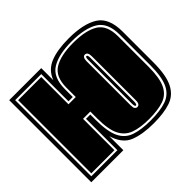

<svg xmlns="http://www.w3.org/2000/svg" viewBox="-127 -658 822 822"><g transform="rotate(-45 284.0 -246.5)"><path d="M376 11Q310 11 265.5 -6.5Q221 -24 203 -85V0H9V-497H203V-424Q220 -469 263.5 -486.5Q307 -504 376 -504Q465 -504 512.5 -474Q560 -444 560 -361V-176Q560 -98 540 -57.5Q520 -17 479.5 -3Q439 11 376 11ZM376 -7Q433 -7 470 -19.5Q507 -32 524.5 -68.5Q542 -105 542 -176V-361Q542 -433 499 -459.5Q456 -486 376 -486Q297 -486 254 -459.5Q211 -433 211 -361V-314H185V-479H27V-18H185V-208H211V-176Q211 -105 228.5 -68.5Q246 -32 283 -19.5Q320 -7 376 -7ZM376 -16Q323 -16 288.5 -28.5Q254 -41 237 -75Q220 -109 220 -176V-217H176V-27H36V-470H176V-305H220V-361Q220 -428 260.5 -452.5Q301 -477 376 -477Q452 -477 492 -452.5Q532 -428 532 -361V-176Q532 -109 515.5 -74.5Q499 -40 464.5 -28Q430 -16 376 -16ZM376 -88Q383 -88 387.5 -93.5Q392 -99 392 -115V-379Q392 -406 376 -406Q361 -406 361 -379V-115Q361 -98 365 -94Q370 -88 376 -88ZM376 -97Q373 -97 372 -101Q370 -105 370 -115V-379Q370 -397 376 -397Q383 -397 383 -379V-115Q383 -105 381 -101Q380 -97 376 -97Z"/></g></svg>

Font: Alumni Sans Collegiate One
Style: Regular
Weight: 400
Designer: Robert E. Leuschke
Foundry: Robert E. Leuschke
Version: Version 1.100